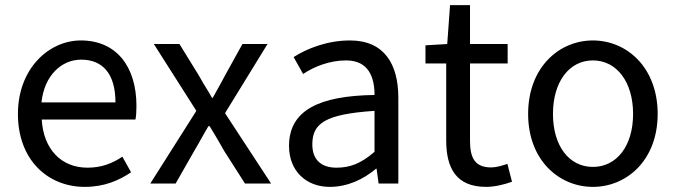

<svg xmlns="http://www.w3.org/2000/svg" viewBox="-20 -716 2639 750"><path d="M311 14C388 14 444 -11 492 -43L458 -104C418 -77 375 -61 322 -61C219 -61 150 -133 143 -249H509C512 -262 513 -282 513 -302C513 -457 434 -558 296 -558C170 -558 50 -447 50 -271C50 -91 167 14 311 14ZM431 -316H142C153 -422 221 -483 297 -483C381 -483 431 -428 431 -316Z M581 -544 747 -283 567 1H666L739 -127C745 -137 751 -148 757 -158C769 -180 782 -202 794 -223H799C818 -192 837 -160 856 -126L937 1H1039L859 -274L1025 -544H927L860 -423C849 -401 837 -381 825 -359C821 -351 816 -343 811 -334H808C804 -341 800 -348 796 -355C782 -378 768 -400 755 -424L681 -544Z M1268 14C1336 14 1398 -14 1449 -57H1451L1459 1H1536V-334C1536 -467 1480 -558 1347 -558C1258 -558 1178 -526 1127 -493L1164 -427C1207 -456 1268 -480 1332 -480C1420 -480 1443 -414 1443 -345C1228 -342 1109 -286 1109 -146C1109 -47 1177 14 1268 14ZM1294 -61C1238 -61 1200 -89 1200 -152C1200 -235 1251 -270 1443 -283V-123C1390 -77 1347 -61 1294 -61Z M1879 14C1912 14 1949 5 1980 -6L1962 -76C1943 -69 1918 -62 1899 -62C1836 -62 1816 -98 1816 -166V-468H1963V-544H1816V-696H1738L1727 -544L1642 -539V-468H1723V-168C1723 -59 1762 14 1879 14Z M2296 14C2429 14 2549 -91 2549 -271C2549 -452 2429 -558 2296 -558C2163 -558 2043 -452 2043 -271C2043 -91 2163 14 2296 14ZM2296 -64C2203 -64 2140 -146 2140 -271C2140 -396 2203 -480 2296 -480C2389 -480 2453 -396 2453 -271C2453 -146 2389 -64 2296 -64Z"/></svg>

Font: Bithumb Trading Sans
Style: Regular
Weight: 400
Designer: HamHyungwon
Foundry: Bithumb
Version: Version 1.300;FEAKit 1.0